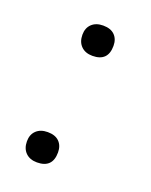

<svg xmlns="http://www.w3.org/2000/svg" viewBox="-81 -394 357 453"><g transform="rotate(20 97.5 -167.5)"><path d="M65 11Q47 11 36.5 0.5Q26 -10 26 -28Q26 -45 36.5 -55Q47 -65 65 -65Q84 -65 94 -55Q104 -45 104 -28Q104 11 65 11ZM102 -270Q84 -270 73.5 -280.5Q63 -291 63 -309Q63 -326 73.5 -336Q84 -346 102 -346Q121 -346 131 -336Q141 -326 141 -309Q141 -270 102 -270Z"/></g></svg>

Font: Cormorant Light
Style: Italic
Weight: 300
Italic angle: -10°
Designer: Christian Thalmann (Catharsis Fonts)
Foundry: Catharsis Fonts
Version: Version 4.000